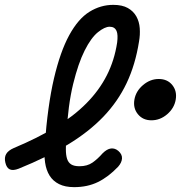

<svg xmlns="http://www.w3.org/2000/svg" viewBox="-78 -760 744 790"><path d="M408 -74Q368 -32 325 -11Q282 10 227 10Q190 10 165 -2.5Q140 -15 126 -37.5Q112 -60 107.5 -91.5Q103 -123 106 -161Q118 -326 144 -437Q170 -548 207 -615.5Q244 -683 290 -711.5Q336 -740 388 -740Q425 -740 448 -727Q471 -714 483 -692.5Q495 -671 497 -644Q499 -617 494 -589Q479 -494 443 -418Q407 -342 347 -279.5Q287 -217 201 -165Q115 -113 -1 -66Q-24 -57 -37.5 -63Q-51 -69 -56 -91Q-61 -112 -52.5 -126.5Q-44 -141 -21 -151Q77 -192 151 -237Q225 -282 277.5 -335Q330 -388 361.5 -450Q393 -512 404 -585Q406 -600 405.5 -612.5Q405 -625 401.5 -633Q398 -641 391 -645.5Q384 -650 373 -650Q353 -650 325 -627.5Q297 -605 270.5 -552.5Q244 -500 223 -414.5Q202 -329 195 -203Q193 -170 193 -146Q193 -122 198 -106.5Q203 -91 215 -83.5Q227 -76 249 -76Q281 -76 302.5 -91Q324 -106 344 -129Q362 -147 378.5 -149Q395 -151 409 -139Q425 -125 424 -108Q423 -91 408 -74ZM475 -350Q481 -385 510.5 -410Q540 -435 575 -435Q611 -435 631 -410Q651 -385 645 -350Q639 -315 610 -290Q581 -265 545 -265Q510 -265 489.5 -290Q469 -315 475 -350Z"/></svg>

Font: Maple Mono
Style: Italic
Weight: 400
Italic angle: -10°
Monospace: yes
Designer: subframe7536
Version: Version 7.300